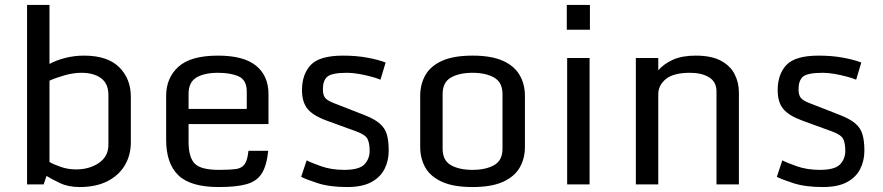

<svg xmlns="http://www.w3.org/2000/svg" viewBox="-20 -755 3615 786"><path d="M305.7 10.7Q259.8 10.7 225.3 -5.6Q190.9 -22 170.4 -34.7L158.7 0H90.8V-734.9H182.6V-493.2Q207.5 -507.3 245.1 -517.3Q282.7 -527.3 324.2 -527.3Q419.9 -527.3 467.8 -480Q515.6 -432.6 515.6 -359.4V-171.9Q515.6 -120.1 491.2 -78.6Q466.8 -37.1 419.9 -13.2Q373 10.7 305.7 10.7ZM292 -61.5Q346.2 -61.5 385 -88.1Q423.8 -114.7 423.8 -162.1V-366.2Q423.8 -412.6 393.8 -434.8Q363.8 -457 313 -457Q280.8 -457 244.6 -446.8Q208.5 -436.5 182.6 -424.8V-91.8Q202.6 -80.6 231 -71Q259.3 -61.5 292 -61.5Z M660.2 -182.6V-362.8Q660.2 -436 710.4 -481.7Q760.7 -527.3 872.1 -527.3Q978.5 -527.3 1028.8 -485.6Q1079.1 -443.8 1079.1 -370.1V-247.1H752V-174.3Q752 -111.3 777.1 -85.4Q802.2 -59.6 875.5 -59.6Q918.9 -59.6 944.1 -62.7Q969.2 -65.9 981.2 -82.3Q993.2 -98.6 997.1 -137.7H1078.1Q1071.8 -76.7 1051.5 -44.7Q1031.2 -12.7 989.3 -1Q947.3 10.7 875.5 10.7Q759.8 10.7 710 -37.6Q660.2 -85.9 660.2 -182.6ZM990.2 -309.1V-379.9Q990.2 -426.8 957.8 -441.9Q925.3 -457 872.1 -457Q817.4 -457 784.7 -438Q752 -418.9 752 -371.1V-309.1Z M1212.9 -31.2 1235.4 -98.6Q1252.4 -89.4 1294.4 -74.5Q1336.4 -59.6 1389.2 -59.6Q1450.2 -59.6 1471.7 -82Q1493.2 -104.5 1493.2 -137.2Q1493.2 -167.5 1485.1 -185.1Q1477.1 -202.6 1440.4 -216.3L1317.4 -261.2Q1261.2 -281.7 1238.8 -309.6Q1216.3 -337.4 1216.3 -385.7Q1216.3 -451.2 1252.4 -489.3Q1288.6 -527.3 1384.3 -527.3Q1439 -527.3 1484.6 -518.8Q1530.3 -510.3 1558.6 -499L1537.6 -428.7Q1522.9 -435.1 1499 -441.4Q1475.1 -447.8 1449.2 -452.4Q1423.3 -457 1401.4 -457Q1338.4 -457 1320.1 -441.2Q1301.8 -425.3 1301.8 -390.1Q1301.8 -366.2 1310.8 -354.7Q1319.8 -343.3 1346.2 -333L1467.8 -285.6Q1511.2 -269 1533.4 -250.2Q1555.7 -231.4 1563.5 -205.1Q1571.3 -178.7 1571.3 -138.2Q1571.3 -97.7 1554.4 -63.7Q1537.6 -29.8 1500.2 -9.5Q1462.9 10.7 1401.4 10.7Q1329.1 10.7 1279.8 -5.4Q1230.5 -21.5 1212.9 -31.2Z M1914.6 10.7Q1836.9 10.7 1789.8 -10.5Q1742.7 -31.7 1721.4 -68.8Q1700.2 -106 1700.2 -153.8V-362.3Q1700.2 -410.2 1721.4 -447.5Q1742.7 -484.9 1789.8 -506.1Q1836.9 -527.3 1914.6 -527.3Q1991.7 -527.3 2038.8 -506.1Q2085.9 -484.9 2107.4 -447.5Q2128.9 -410.2 2128.9 -362.3V-153.8Q2128.9 -106 2107.4 -68.8Q2085.9 -31.7 2038.8 -10.5Q1991.7 10.7 1914.6 10.7ZM1914.6 -59.6Q1968.3 -59.6 2002.7 -78.9Q2037.1 -98.1 2037.1 -146V-370.1Q2037.1 -418 2002.7 -437.5Q1968.3 -457 1914.6 -457Q1859.9 -457 1825.9 -437.5Q1792 -418 1792 -370.1V-146Q1792 -98.1 1825.9 -78.9Q1859.9 -59.6 1914.6 -59.6Z M2301.8 -517.6H2393.6V0H2301.8ZM2300.3 -734.9H2395V-633.3H2300.3Z M2583 -517.6H2674.8V-467.3Q2697.8 -493.7 2734.9 -510.5Q2772 -527.3 2828.1 -527.3Q2892.1 -527.3 2930.9 -506.6Q2969.7 -485.8 2987.3 -451.4Q3004.9 -417 3004.9 -376V0H2913.1V-381.3Q2913.1 -419.9 2882.8 -438.5Q2852.5 -457 2804.7 -457Q2737.3 -457 2706.1 -431.6Q2674.8 -406.2 2674.8 -368.7V0H2583Z M3160.2 -31.2 3182.6 -98.6Q3199.7 -89.4 3241.7 -74.5Q3283.7 -59.6 3336.4 -59.6Q3397.5 -59.6 3418.9 -82Q3440.4 -104.5 3440.4 -137.2Q3440.4 -167.5 3432.4 -185.1Q3424.3 -202.6 3387.7 -216.3L3264.6 -261.2Q3208.5 -281.7 3186 -309.6Q3163.6 -337.4 3163.6 -385.7Q3163.6 -451.2 3199.7 -489.3Q3235.8 -527.3 3331.5 -527.3Q3386.2 -527.3 3431.9 -518.8Q3477.5 -510.3 3505.9 -499L3484.9 -428.7Q3470.2 -435.1 3446.3 -441.4Q3422.4 -447.8 3396.5 -452.4Q3370.6 -457 3348.6 -457Q3285.6 -457 3267.3 -441.2Q3249 -425.3 3249 -390.1Q3249 -366.2 3258.1 -354.7Q3267.1 -343.3 3293.5 -333L3415 -285.6Q3458.5 -269 3480.7 -250.2Q3502.9 -231.4 3510.7 -205.1Q3518.6 -178.7 3518.6 -138.2Q3518.6 -97.7 3501.7 -63.7Q3484.9 -29.8 3447.5 -9.5Q3410.2 10.7 3348.6 10.7Q3276.4 10.7 3227.1 -5.4Q3177.7 -21.5 3160.2 -31.2Z"/></svg>

Font: Monda
Style: Regular
Weight: 400
Designer: Vernon Adams
Foundry: Vernon Adams
Version: Version 2.100; ttfautohint (v1.8.3)